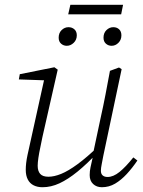

<svg xmlns="http://www.w3.org/2000/svg" viewBox="-20 -772 601 805"><path d="M158 13Q137 13 121 5Q105 -3 96.5 -19.5Q88 -36 88 -60Q88 -87 95 -120.5Q102 -154 109 -184L168 -451L175 -435L59 -439L63 -461L208 -490L222 -480L158 -198Q154 -177 149 -154Q144 -131 141 -110.5Q138 -90 138 -77Q138 -55 148.5 -43Q159 -31 183 -31Q207 -31 236.5 -43Q266 -55 305 -83.5Q344 -112 395 -161L400 -135H392Q345 -85 305 -52.5Q265 -20 229.5 -3.5Q194 13 158 13ZM407 13Q385 13 370.5 -0.5Q356 -14 356 -38Q356 -54 359.5 -70.5Q363 -87 370 -118H368L402 -278Q413 -327 422.5 -376.5Q432 -426 441 -475L479 -489L490 -482L413 -118Q410 -101 406.5 -84Q403 -67 403 -56Q403 -43 410.5 -36.5Q418 -30 431 -30Q455 -30 481 -51Q507 -72 539 -112L556 -99Q535 -68 511.5 -42.5Q488 -17 462.5 -2Q437 13 407 13ZM260 -580Q246 -580 236 -589Q226 -598 226 -614Q226 -634 238.5 -646Q251 -658 267 -658Q282 -658 292 -649Q302 -640 302 -624Q302 -605 289 -592.5Q276 -580 260 -580ZM448 -580Q434 -580 424 -589Q414 -598 414 -614Q414 -634 426.5 -646Q439 -658 455 -658Q470 -658 479.5 -649Q489 -640 489 -624Q489 -605 476.5 -592.5Q464 -580 448 -580ZM266 -712 275 -752H496L488 -712Z"/></svg>

Font: Source Serif 4 18pt Light
Style: Italic
Weight: 300
Italic angle: -12°
Designer: Frank Grießhammer
Foundry: Adobe Systems Incorporated
Version: Version 4.004;hotconv 1.0.116;makeotfexe 2.5.65601